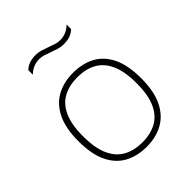

<svg xmlns="http://www.w3.org/2000/svg" viewBox="-211 -885 1023 1023"><g transform="rotate(-45 301.0 -373.5)"><path d="M301 9Q230 9 176.8 -19.8Q123.5 -48.5 93.8 -110Q64 -171.5 64 -270Q64 -366.5 94 -428Q124 -489.5 177.5 -518.8Q231 -548 301 -548Q372 -548 425.2 -519.5Q478.5 -491 508.2 -429.8Q538 -368.5 538 -270Q538 -173.5 508 -111.8Q478 -50 424.5 -20.5Q371 9 301 9ZM301 -24Q362 -24 407.2 -48.2Q452.5 -72.5 477.2 -126.5Q502 -180.5 502 -269Q502 -358.5 477.2 -412.5Q452.5 -466.5 407.2 -490.8Q362 -515 301 -515Q240 -515 194.8 -491Q149.5 -467 124.8 -413.2Q100 -359.5 100 -271Q100 -181.5 124.8 -127.2Q149.5 -73 194.8 -48.5Q240 -24 301 -24ZM376 -690Q353.5 -690 332.8 -696.5Q312 -703 293 -710Q276 -716.5 259.2 -721.8Q242.5 -727 226 -727Q178 -727 143 -692V-726Q173 -756 226 -756Q248.5 -756 269.2 -749.5Q290 -743 309 -736Q326.5 -729.5 343 -724.2Q359.5 -719 376 -719Q424 -719 459 -754V-720Q429 -690 376 -690Z"/></g></svg>

Font: Encode Sans Expanded Thin
Style: Regular
Weight: 100
Width: 7
Designer: Multiple Designers
Foundry: Impallari Type
Version: Version 3.000; ttfautohint (v1.8.3) -l 8 -r 50 -G 200 -x 14 